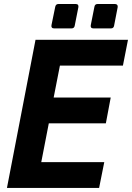

<svg xmlns="http://www.w3.org/2000/svg" viewBox="-20 -925 650 945"><path d="M246.1 -785.2H332C340.8 -785.2 346.2 -789.6 347.7 -798.3L365.7 -889.2C367.7 -898.9 363.3 -905.3 353 -905.3H267.6C258.8 -905.3 253.9 -900.4 252 -892.1L233.4 -801.3C231.4 -791.5 235.8 -785.2 246.1 -785.2ZM439.5 -785.2H525.9C534.7 -785.2 540 -789.6 541.5 -798.3L559.1 -889.2C561 -898.9 555.7 -905.3 545.9 -905.3H460.4C451.7 -905.3 446.3 -900.9 444.8 -892.1L426.8 -801.3C424.8 -791.5 429.2 -785.2 439.5 -785.2ZM14.2 0H467.8L493.2 -127H183.1L220.2 -317.9H501L524.9 -444.8H244.1L274.9 -602.1H585L609.9 -729H154.8Z"/></svg>

Font: Hack
Style: Bold Oblique
Weight: 700
Italic angle: -12°
Monospace: yes
Designer: Christopher Simpkins
Foundry: Christopher Simpkins
Version: Version 2.010